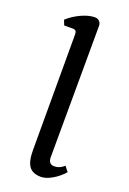

<svg xmlns="http://www.w3.org/2000/svg" viewBox="-141 -759 554 823"><g transform="rotate(20 136.0 -348.0)"><path d="M88 -83V-611Q88 -622 84 -626.5Q80 -631 70 -631H31L22 -654Q48 -678 82 -693.5Q116 -709 143 -709Q156 -709 164 -701Q172 -693 172 -680L170 -80Q170 -65 177 -57Q184 -49 197 -49Q222 -49 242 -68L260 -45Q237 -19 209 -3Q181 13 159 13Q121 13 104.5 -9.5Q88 -32 88 -83Z"/></g></svg>

Font: Kurale
Style: Regular
Weight: 400
Designer: Eduardo Rodriguez Tunni
Foundry: Eduardo Rodriguez Tunni
Version: Version 2.000